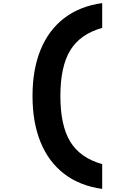

<svg xmlns="http://www.w3.org/2000/svg" viewBox="-20 -1000 790 1240"><path d="M640 -820Q498 -780 434 -675.5Q370 -571 370 -380Q370 -189 434 -84.5Q498 20 640 60V220Q496 200 395.5 123.5Q295 47 242.5 -80.5Q190 -208 190 -380Q190 -552 242.5 -679.5Q295 -807 395.5 -883.5Q496 -960 640 -980Z"/></svg>

Font: Martian Mono SemiExpanded ExtraBold
Style: Regular
Weight: 800
Width: 6
Designer: Roman Shamin
Foundry: Evil Martians
Version: Version 1.000